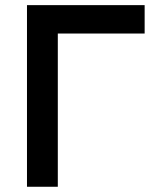

<svg xmlns="http://www.w3.org/2000/svg" viewBox="-20 -713 626 733"><path d="M83 0V-693.4H532.2V-585H200.7V0Z"/></svg>

Font: CaskaydiaCove NF SemiBold
Style: Regular
Weight: 600
Designer: Aaron Bell
Foundry: Saja Typeworks
Version: Version 2111.001; VTT 6.35;Nerd Fonts 3.2.1